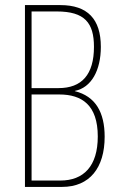

<svg xmlns="http://www.w3.org/2000/svg" viewBox="-20 -734 470 754"><path d="M217 -714H78V0H224C332 0 391 -75 391 -197C391 -293 355 -356 274 -376V-377C339 -390 376 -458 376 -550C376 -659 324 -714 217 -714ZM210 -388H104V-689H203C313 -689 349 -644 349 -550C349 -441 301 -388 210 -388ZM104 -363H213C301 -363 364 -322 364 -198C364 -81 308 -25 217 -25H104Z"/></svg>

Font: Noto Sans Malayalam ExtraCondensed Thin
Style: Regular
Weight: 100
Width: 2
Designer: Jelle Bosma - Monotype Design Team
Foundry: Monotype Imaging Inc.
Version: Version 2.104